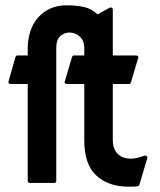

<svg xmlns="http://www.w3.org/2000/svg" viewBox="-20 -686 601 720"><path d="M296 -371H231Q226 -371 223.5 -374Q221 -377 223 -381L250 -472Q252 -478 257 -478H296V-507Q296 -533 279.5 -548.5Q263 -564 240 -564Q221 -564 206 -550.5Q191 -537 191 -506V-8Q191 0 183 0H92Q84 0 84 -8V-371H20Q10 -371 12 -381L38 -472Q40 -478 45 -478H84V-511Q85 -542 94.5 -570.5Q104 -599 122.5 -620Q141 -641 167.5 -653.5Q194 -666 229 -666Q268 -666 296 -659.5Q324 -653 346 -632L391 -657Q396 -659 399.5 -657Q403 -655 403 -650V-478H490Q495 -478 497.5 -475Q500 -472 498 -468L471 -377Q469 -371 463 -371H403V-160Q403 -128 421 -109.5Q439 -91 471 -91Q491 -91 521 -102Q526 -104 530 -100.5Q534 -97 532 -92L503 6Q503 8 501 10Q499 12 497 12Q488 14 478.5 14Q469 14 461 14Q387 14 341.5 -27.5Q296 -69 296 -160Z"/></svg>

Font: RonaldsonGothic
Style: Regular
Weight: 400
Designer: Mr. Robertson for MacKellar, Smiths & Jordan Co. Philadelphia
Foundry: CAT-Fonts Peter Wiegel
Version: Version 1.000